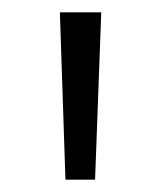

<svg xmlns="http://www.w3.org/2000/svg" viewBox="-20 -760 260 311"><path d="M86 -469H134L144 -740H77Z"/></svg>

Font: Glow Sans SC Normal
Style: Regular
Weight: 400
Designer: Ryoko NISHIZUKA (kana, bopomofo & ideographs); Paul D. Hunt (Latin, Greek & Cyrillic); Sandoll Communications, Soo-young
Version: Version 0.93